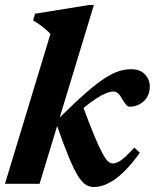

<svg xmlns="http://www.w3.org/2000/svg" viewBox="-20 -738 622 771"><path d="M357 -718 139 0H0L182.5 -601.5Q173.5 -611.5 162.8 -620.8Q152 -630 139.8 -638.8Q127.5 -647.5 113 -656L121 -683L338 -718ZM205.5 -243 216 -262.5Q278.5 -324.5 322.8 -363.2Q367 -402 399.2 -423Q431.5 -444 457 -452Q482.5 -460 507 -460Q543 -460 562.2 -439.2Q581.5 -418.5 581.5 -390.5Q581.5 -365 570 -347Q558.5 -329 540 -319.2Q521.5 -309.5 500.5 -309.5Q493.5 -309.5 486.8 -317Q480 -324.5 471 -340Q462.5 -355.5 454.2 -363Q446 -370.5 436 -370.5Q422.5 -370.5 404.2 -363Q386 -355.5 363.8 -340.8Q341.5 -326 315.8 -304.8Q290 -283.5 262 -255.5L309 -321.5Q338.5 -241.5 358.5 -193.5Q378.5 -145.5 391.8 -121.5Q405 -97.5 414.5 -89.5Q424 -81.5 433.5 -81.5Q442.5 -81.5 454.5 -87.5Q466.5 -93.5 482.5 -107.8Q498.5 -122 519.5 -145.5L541.5 -124.5Q508 -77.5 476.2 -47Q444.5 -16.5 414.8 -1.8Q385 13 356.5 13Q339.5 13 324.2 3.5Q309 -6 292.2 -33Q275.5 -60 254.8 -110.5Q234 -161 205.5 -243Z"/></svg>

Font: Newsreader 16pt 16pt
Style: Bold Italic
Weight: 700
Italic angle: -17°
Version: Version 1.003